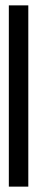

<svg xmlns="http://www.w3.org/2000/svg" viewBox="-20 -695 141 715"><path d="M12.9 0V-675H85.4V0Z"/></svg>

Font: Anybody UltraCondensed Thin
Style: Regular
Weight: 100
Width: 1
Designer: Tyler Finck
Foundry: Etcetera Type Company
Version: Version 1.110